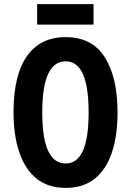

<svg xmlns="http://www.w3.org/2000/svg" viewBox="-20 -972 639 936"><path d="M553 -424Q553 -311 525.5 -228.5Q498 -146 442 -101Q386 -56 300 -56Q214 -56 158 -101.5Q102 -147 74 -229.5Q46 -312 46 -425Q46 -605 111 -698Q176 -791 300 -791Q429 -791 491 -692.5Q553 -594 553 -424ZM186 -424Q186 -175 300 -175Q356 -175 384 -236.5Q412 -298 412 -424Q412 -550 384 -611.5Q356 -673 300 -673Q186 -673 186 -424ZM436 -952V-852H161V-952Z"/></svg>

Font: Noto Sans Malayalam UI ExtraCondensed
Style: Bold
Weight: 700
Width: 2
Designer: Jelle Bosma - Monotype Design Team
Foundry: Monotype Imaging Inc.
Version: Version 2.104; ttfautohint (v1.8.4.7-5d5b)